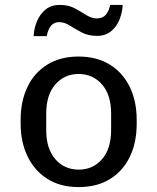

<svg xmlns="http://www.w3.org/2000/svg" viewBox="-20 -751 640 781"><path d="M300 10Q225 10 172.5 -23.5Q120 -57 92 -115Q64 -173 64 -247V-264Q64 -340 92 -398Q120 -456 173 -488.5Q226 -521 299 -521Q374 -521 427 -488Q480 -455 508 -397Q536 -339 536 -264V-247Q536 -171 508 -113Q480 -55 427 -22.5Q374 10 300 10ZM300 -61Q358 -61 395 -103.5Q432 -146 432 -222V-289Q432 -365 395 -407.5Q358 -450 300 -450Q242 -450 205 -407.5Q168 -365 168 -289V-222Q168 -146 205 -103.5Q242 -61 300 -61ZM117 -604Q118 -634 130 -663.5Q142 -693 165 -712Q188 -731 223 -731Q259 -731 284.5 -717Q310 -703 331.5 -689.5Q353 -676 374 -676Q397 -676 410 -690.5Q423 -705 428 -731H479Q478 -702 466.5 -672.5Q455 -643 432 -624Q409 -605 375 -605Q339 -605 312.5 -619Q286 -633 264 -647Q242 -661 220 -661Q181 -661 170 -604Z"/></svg>

Font: Chivo Mono
Style: Regular
Weight: 400
Monospace: yes
Designer: Hector Gatti
Foundry: Omnibus-Type
Version: Version 1.008; ttfautohint (v1.8.4.7-5d5b)